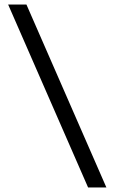

<svg xmlns="http://www.w3.org/2000/svg" viewBox="-20 -790 507 850"><path d="M451 40H370L16 -770H97Z"/></svg>

Font: M PLUS 2 Thin
Style: Regular
Weight: 400
Version: Version 1.001